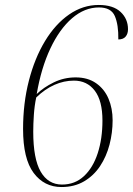

<svg xmlns="http://www.w3.org/2000/svg" viewBox="-20 -744 536 774"><path d="M228 10Q158 10 115.5 -47Q73 -104 73 -224Q73 -328 96.5 -419Q120 -510 161.5 -578.5Q203 -647 258.5 -685.5Q314 -724 378 -724Q436 -724 466 -696Q496 -668 496 -626Q496 -608 486.5 -596.5Q477 -585 457 -585Q458 -644 443 -679Q428 -714 379 -714Q321 -714 270.5 -670.5Q220 -627 183 -548.5Q146 -470 128 -365Q156 -392 197 -412Q238 -432 285 -432Q334 -432 367.5 -408.5Q401 -385 417.5 -346Q434 -307 434 -259Q434 -209 421.5 -161Q409 -113 383.5 -74.5Q358 -36 319 -13Q280 10 228 10ZM230 0Q282 0 318.5 -34Q355 -68 374 -126.5Q393 -185 393 -258Q393 -338 362 -378.5Q331 -419 278 -419Q238 -419 199.5 -402Q161 -385 126 -351Q119 -318 116.5 -281Q114 -244 114 -213Q114 -104 144 -52Q174 0 230 0Z"/></svg>

Font: Noto Serif Display SemiCondensed ExtraLight
Style: Italic
Weight: 200
Width: 4
Italic angle: -12°
Designer: Monotype Design Team
Foundry: Monotype Imaging Inc.
Version: Version 2.009